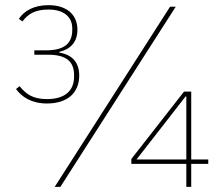

<svg xmlns="http://www.w3.org/2000/svg" viewBox="-20 -724 855 744"><path d="M721 0V-89H787V-106H721V-369H693L489 -108V-89H702V0ZM702 -106H509L699 -350H702ZM214 0 661 -698H639L192 0ZM113 -529V-512H166C240 -512 267 -483 267 -433V-427C267 -372 231 -340 162 -340C107 -340 80 -360 56 -390L42 -379C65 -348 102 -323 162 -323C242 -323 287 -365 287 -431C287 -481 261 -512 210 -520V-523C253 -533 280 -561 280 -609C280 -667 239 -704 168 -704C111 -704 74 -682 53 -651L67 -641C89 -670 116 -687 168 -687C228 -687 260 -658 260 -614V-608C260 -559 233 -529 159 -529Z"/></svg>

Font: IBM Plex Sans Thai Looped Thin
Style: Regular
Weight: 100
Designer: Mike Abbink, Paul van der Laan, Pieter van Rosmalen, Ben Mitchell, Mark Frömberg
Foundry: Bold Monday
Version: Version 1.1